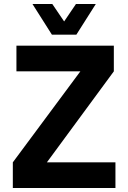

<svg xmlns="http://www.w3.org/2000/svg" viewBox="-20 -938 640 958"><path d="M44 0V-128L381 -582H62V-710H548V-582L214 -128H556V0ZM142 -918H241L300 -831L359 -918H458L361 -765H239Z"/></svg>

Font: Geist Mono
Style: Bold
Weight: 700
Monospace: yes
Designer: Basement.studio, Andrés Briganti, Mateo Zaragoza
Foundry: Basement.studio, Vercel, Andrés Briganti, Guido Ferreyra, Mateo Zaragoza
Version: Version 1.500; ttfautohint (v1.8.4.7-5d5b)